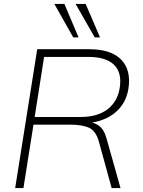

<svg xmlns="http://www.w3.org/2000/svg" viewBox="-20 -955 724 975"><path d="M57 0 169 -705H434Q544 -705 595.5 -652Q647 -599 632 -504Q623 -448 590 -408.5Q557 -369 507 -349Q457 -329 397 -329L405 -337H413Q453 -337 480.5 -318Q508 -299 521 -252L592 0H547L482 -236Q467 -290 432.5 -306Q398 -322 337 -322H150L99 0ZM156 -361H390Q475 -361 526 -400Q577 -439 588 -509Q600 -586 559 -626Q518 -666 428 -666H204ZM461 -765 364 -935H415L488 -765ZM352 -765 256 -935H307L379 -765Z"/></svg>

Font: Mulish ExtraLight ExtraLight
Style: Italic
Weight: 250
Italic angle: -9°
Version: Version 3.603